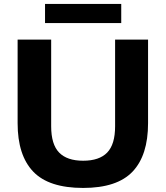

<svg xmlns="http://www.w3.org/2000/svg" viewBox="-20 -940 837 970"><path d="M400 9.5Q226.5 9.5 147.8 -73Q69 -155.5 69 -317.5V-740H238.5V-302Q238.5 -210.5 278.8 -169.2Q319 -128 400 -128Q481.5 -128 521.5 -169.2Q561.5 -210.5 561.5 -302V-740H728V-317.5Q728 -155.5 649.8 -73Q571.5 9.5 400 9.5ZM207.5 -823.5V-920H592.5V-823.5Z"/></svg>

Font: Encode Sans SemiExpanded SemiExpanded
Style: Bold
Weight: 700
Width: 6
Designer: Multiple Designers
Foundry: Impallari Type
Version: Version 3.000; ttfautohint (v1.8.3) -l 8 -r 50 -G 200 -x 14 